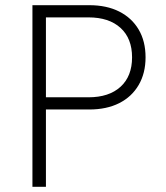

<svg xmlns="http://www.w3.org/2000/svg" viewBox="-20 -720 640 740"><path d="M105 0V-700H324Q391 -700 439.5 -675.5Q488 -651 514.5 -606Q541 -561 541 -499Q541 -438 514.5 -392.5Q488 -347 439.5 -322.5Q391 -298 324 -298H157V0ZM157 -345H321Q400 -345 444.5 -385.5Q489 -426 489 -499Q489 -572 444.5 -612.5Q400 -653 321 -653H157Z"/></svg>

Font: Red Hat Mono VF Light
Style: Regular
Weight: 300
Monospace: yes
Designer: Pentagram, MCKL
Foundry: Pentagram, MCKL
Version: Version 1.023